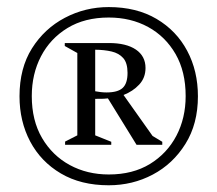

<svg xmlns="http://www.w3.org/2000/svg" viewBox="-20 -792 624 551"><path d="M292 -260.3Q212.1 -260.3 154.7 -294.2Q97.3 -328 66.6 -385.9Q36 -443.8 36 -515.7Q36 -596.4 71.8 -653.3Q107.7 -710.2 166.1 -740.9Q224.5 -771.7 292 -771.7Q371.8 -771.7 429.2 -737.8Q486.5 -704 517.2 -646.2Q548 -588.4 548 -515.7Q548 -436.4 512.1 -379Q476.3 -321.6 418.4 -291Q360.5 -260.3 292 -260.3ZM292.2 -291.3Q361 -291.3 410.3 -321.4Q459.5 -351.6 486.2 -402.4Q512.8 -453.2 512.8 -516.3Q512.8 -586.6 483.8 -637Q454.7 -687.4 405 -714.6Q355.2 -741.7 292.2 -741.7Q223.1 -741.7 173.7 -711.6Q124.2 -681.4 97.7 -630.5Q71.2 -579.6 71.2 -516.3Q71.2 -446.2 100.7 -395.9Q130.2 -345.6 180.2 -318.4Q230.1 -291.3 292.2 -291.3ZM166.8 -376.4V-385.7L201.9 -403.6V-639.9L165.9 -660V-668.5H292.4Q342.3 -668.5 370 -649.7Q397.6 -630.9 397.6 -596.9Q397.6 -568.7 379.5 -549.3Q361.3 -529.8 334.5 -519.4L417.8 -401.9L445.7 -385.1V-376.4H371.9L289.7 -509.7Q284.7 -508.9 277.6 -508.6Q270.5 -508.3 253.2 -508.3V-403.6L299.3 -385.1V-376.4ZM285.5 -526.7Q318.2 -526.7 332.1 -539.7Q346 -552.6 346 -582.9Q346 -611.4 333.6 -625.4Q321.2 -639.3 300.3 -644.2Q279.4 -649.1 253.2 -649.3V-530.1Q260 -528.9 268.3 -527.8Q276.6 -526.7 285.5 -526.7Z"/></svg>

Font: Ancizar Serif Light
Style: Regular
Weight: 300
Designer: Cesar Puertas, Viviana Monsalve, Julian Moncada, Julian Prieto, Jose Castro, Felipe Aragon, Mariel Hernandez, Sara Alarc
Version: Version 8.100